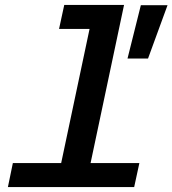

<svg xmlns="http://www.w3.org/2000/svg" viewBox="-20 -757 698 777"><path d="M207 0 363 -737H482L326 0ZM12 0 32 -97H544L523 0ZM219 -640 240 -737H423L402 -640ZM496 -520 550 -736H658L579 -520Z"/></svg>

Font: Azeret Mono Thin Medium
Style: Italic
Weight: 500
Italic angle: -12°
Version: Version 1.002